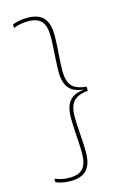

<svg xmlns="http://www.w3.org/2000/svg" viewBox="-122 -730 575 902"><g transform="rotate(-15 166.0 -279.0)"><path d="M34 -662.5Q48 -668 66.2 -671.8Q84.5 -675.5 106 -675.5Q160 -675.5 184.8 -648Q209.5 -620.5 209.5 -562.5Q209.5 -537 207.5 -506.2Q205.5 -475.5 203.5 -445.2Q201.5 -415 201.5 -391Q201.5 -361 209 -339.8Q216.5 -318.5 236.2 -306.2Q256 -294 292.5 -290.5V-270.5Q256 -267 236.2 -254.2Q216.5 -241.5 209 -220Q201.5 -198.5 201.5 -167.5Q201.5 -144 203.5 -113.5Q205.5 -83 207.5 -51.8Q209.5 -20.5 209.5 6Q209.5 63.5 184.5 91Q159.5 118.5 106 118.5Q84.5 118.5 66.2 114.8Q48 111 34 105V88Q47 93.5 65 97.8Q83 102 105.5 102Q150.5 102 170.5 79.2Q190.5 56.5 190.5 4.5Q190.5 -19 188.5 -49.2Q186.5 -79.5 184.8 -110.8Q183 -142 183 -168.5Q183 -201 191.5 -224.8Q200 -248.5 220.2 -262.8Q240.5 -277 275.5 -280.5L274.5 -275.5V-281Q240 -285 220 -298.8Q200 -312.5 191.5 -335.8Q183 -359 183 -390.5Q183 -416.5 184.8 -447.5Q186.5 -478.5 188.5 -508.5Q190.5 -538.5 190.5 -561.5Q190.5 -613.5 170.5 -636Q150.5 -658.5 105.5 -658.5Q83 -658.5 65 -654.5Q47 -650.5 34 -645Z"/></g></svg>

Font: Anek Telugu Thin
Style: Regular
Weight: 250
Version: Version 1.003